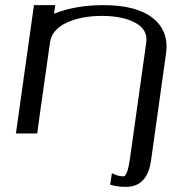

<svg xmlns="http://www.w3.org/2000/svg" viewBox="-20 -520 706 748"><path d="M549.8 -354.5Q556.6 -404.3 507.3 -431.2Q458 -458 377 -458Q295.9 -458 238.8 -431.2Q181.6 -404.3 174.8 -354.5L135.7 -79.1L125 0H42L112.3 -500H195.3L190.4 -466.8Q275.4 -500 382.8 -500Q511.7 -500 575.2 -449.7Q638.7 -399.4 627 -312.5L568.4 105.5Q553.7 208 470.7 208Q433.6 208 409.2 199.2L416 154.3Q438.5 167 460.9 167Q476.6 167 486.3 97.7Z"/></svg>

Font: okolaks
Style: RegularItalic
Weight: 500
Italic angle: -8°
Version: Version 000.6.0